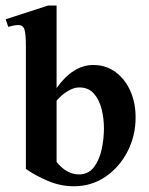

<svg xmlns="http://www.w3.org/2000/svg" viewBox="-23 -647 528 681"><path d="M458 -230.5Q458 -166 429.7 -110.4Q401.4 -54.7 351.6 -20.5Q301.8 13.7 238.8 13.7Q191.4 13.7 146.2 -5.6Q101.1 -24.9 68.8 -47.9V-484.4Q68.8 -524.9 64 -541.5Q59.1 -558.1 42 -558.1Q34.2 -558.1 24.2 -556.2Q14.2 -554.2 6.3 -551.8L-2.9 -578.6L147.5 -627.4H177.7V-334.5Q235.8 -416.5 308.1 -416.5Q352.5 -416.5 386.5 -391.6Q420.4 -366.7 439.2 -324.7Q458 -282.7 458 -230.5ZM345.7 -191.9Q345.7 -226.6 337.4 -260Q329.1 -293.5 309.8 -315.2Q290.5 -336.9 258.3 -336.9Q238.8 -336.9 217 -323.7Q195.3 -310.5 177.7 -290V-72.8Q193.4 -52.2 214.1 -40.3Q234.9 -28.3 256.3 -28.3Q290.5 -28.3 310.1 -54Q329.6 -79.6 337.6 -117.4Q345.7 -155.3 345.7 -191.9Z"/></svg>

Font: Scheherazade New SemiBold
Style: Regular
Weight: 600
Designer: SIL International
Foundry: SIL International
Version: Version 4.000